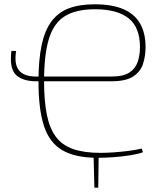

<svg xmlns="http://www.w3.org/2000/svg" viewBox="-20 -722 752 893"><path d="M439 -7 437 151H419L415 -7ZM148 -344Q86 -344 54.5 -373.5Q23 -403 33 -485H55Q45 -423 68.5 -394.5Q92 -366 148 -366H498Q553 -366 581.5 -384.5Q610 -403 620.5 -434.5Q631 -466 631 -503Q631 -595 578 -637Q525 -679 422 -679Q334 -679 282 -647Q230 -615 207.5 -541.5Q185 -468 185 -345Q185 -252 198 -188Q211 -124 240.5 -85Q270 -46 321 -28.5Q372 -11 447 -11Q476 -11 511 -13.5Q546 -16 580 -20.5Q614 -25 639 -31L645 -14Q624 -6 587 0Q550 6 509 9Q468 12 434 12Q331 12 270.5 -23Q210 -58 184.5 -136Q159 -214 159 -343Q159 -443 173.5 -511.5Q188 -580 219 -622Q250 -664 299.5 -683Q349 -702 420 -702Q500 -702 552.5 -680Q605 -658 631 -613.5Q657 -569 657 -503Q657 -461 645 -424.5Q633 -388 599 -366Q565 -344 498 -344Z"/></svg>

Font: Exo 2 Thin
Style: Regular
Weight: 250
Designer: Natanael Gama
Foundry: Natanael Gama
Version: Version 2.010